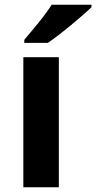

<svg xmlns="http://www.w3.org/2000/svg" viewBox="-20 -786 404 806"><path d="M227 0H78V-546H227ZM364 -756Q350 -742 327 -722Q304 -702 277.5 -680Q251 -658 225.5 -638.5Q200 -619 181 -606H82V-619Q98 -638 119.5 -663.5Q141 -689 162 -716.5Q183 -744 197 -766H364Z"/></svg>

Font: Noto Sans New Tai Lue
Style: Regular
Weight: 400
Designer: Monotype Design Team
Foundry: Monotype Imaging Inc.
Version: Version 2.003